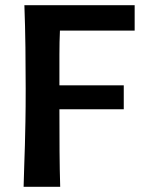

<svg xmlns="http://www.w3.org/2000/svg" viewBox="-20 -720 564 740"><path d="M457 -299H209Q209 -207 209.5 -136.5Q210 -66 212 0H71Q72 -48 73.5 -84.5Q75 -121 76 -160.5Q77 -200 78 -251Q79 -302 79 -379Q79 -456 78 -537.5Q77 -619 74 -700H499V-602H211Q209 -560 209 -509Q209 -458 209 -391H457Z"/></svg>

Font: Cantora One
Style: Regular
Weight: 400
Designer: Pablo Impallari, Rodrigo Fuenzalida
Foundry: Pablo Impallari
Version: Version 1.002; ttfautohint (v0.8) -G 200 -r 50